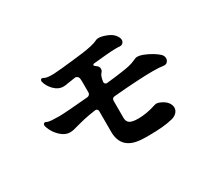

<svg xmlns="http://www.w3.org/2000/svg" viewBox="-117 -912 1235 1099"><g transform="rotate(-30 500.0 -363.0)"><path d="M546 -50Q414 -56 414 -176V-312Q414 -320 408.5 -324.5Q403 -329 396 -328Q347 -321 316.5 -314Q286 -307 267 -301.5Q248 -296 235.5 -293Q223 -290 209 -290Q186 -290 164 -305Q142 -320 125 -344Q108 -368 101 -395V-399Q101 -407 107 -410.5Q113 -414 120 -410Q131 -404 153 -402.5Q175 -401 202 -401Q222 -401 276 -405Q330 -409 396 -415Q404 -416 409 -422Q414 -428 414 -435V-506Q414 -513 413.5 -519.5Q413 -526 412 -531Q410 -539 402.5 -544Q395 -549 387 -547Q356 -543 337.5 -539.5Q319 -536 308 -536Q274 -536 247 -564Q220 -592 213 -624V-627Q213 -634 218 -637Q223 -641 231 -637Q239 -631 254.5 -628.5Q270 -626 299 -627Q318 -628 353 -631.5Q388 -635 428 -639.5Q468 -644 499 -648Q530 -652 558 -658.5Q586 -665 603 -674Q609 -677 619 -677Q632 -677 650 -672Q694 -659 712 -638.5Q730 -618 730 -601Q730 -589 721.5 -581Q713 -573 699 -574Q695 -575 689 -575Q683 -575 677 -575Q648 -575 606.5 -571Q565 -567 523 -563Q518 -562 517 -557Q516 -552 520 -550Q526 -546 529 -543Q544 -533 544 -517Q544 -505 535 -496Q528 -489 523.5 -475.5Q519 -462 517 -445V-443Q517 -437 522 -432.5Q527 -428 534 -429Q562 -432 587.5 -435Q613 -438 632 -441Q664 -445 688 -450.5Q712 -456 731 -465Q746 -473 757 -473Q774 -473 798 -463.5Q822 -454 845.5 -440Q869 -426 883 -413Q897 -400 897 -383Q897 -370 887.5 -360Q878 -350 860 -353Q849 -355 832.5 -356Q816 -357 793 -357Q704 -357 533 -342Q515 -340 515 -322V-209Q515 -185 531 -174Q547 -163 587 -163Q614 -163 643 -168Q672 -173 703 -183Q712 -186 719 -186Q729 -186 742 -180Q770 -168 783.5 -150.5Q797 -133 797 -115Q797 -98 784.5 -84Q772 -70 749 -64Q718 -56 678 -52.5Q638 -49 596 -49Q583 -49 570.5 -49Q558 -49 546 -50Z"/></g></svg>

Font: Zen Antique Soft
Style: Regular
Weight: 400
Designer: Yoshimichi Ohira
Foundry: Positype
Version: Version 1.001